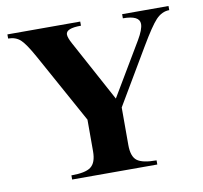

<svg xmlns="http://www.w3.org/2000/svg" viewBox="-75 -743 873 824"><g transform="rotate(-10 361.5 -331.0)"><path d="M710.9 -643.6Q678.7 -643.6 652.3 -615.7Q627.9 -589.8 580.1 -508.8L437.5 -267.6V-104Q437.5 -53.7 460.9 -35.9Q484.4 -18.1 545.4 -18.1V0H174.3V-18.1Q235.8 -18.1 258.8 -35.6Q283.7 -53.7 283.7 -104V-241.7L117.2 -543.5Q82.5 -606.4 61.8 -625Q41 -643.6 8.8 -643.6V-661.6H326.2V-643.6Q260.3 -643.6 260.3 -616.7Q260.3 -603 274.9 -576.2L419.4 -309.6L556.2 -539.6Q581.5 -582.5 581.5 -606.4Q581.5 -643.6 508.8 -643.6V-661.6H710.9Z"/></g></svg>

Font: Dai Banna SIL Book
Style: Bold
Weight: 700
Designer: Victor Gaultney
Foundry: SIL International
Version: Version 2.000